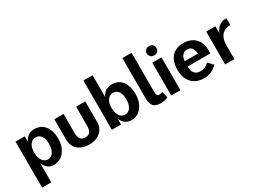

<svg xmlns="http://www.w3.org/2000/svg" viewBox="-43 -1541 3395 2532"><g transform="rotate(-30 1654.5 -275.0)"><path d="M61 -500H201V200H61ZM345 20Q289 20 250.5 -15.5Q212 -51 192 -113.5Q172 -176 172 -255Q172 -336 192.5 -395.5Q213 -455 254 -487.5Q295 -520 354 -520Q425 -520 472.5 -486Q520 -452 544.5 -392.5Q569 -333 569 -255Q569 -177 542 -115Q515 -53 464.5 -16.5Q414 20 345 20ZM315 -83Q368 -83 398.5 -129.5Q429 -176 429 -255Q429 -331 399.5 -374Q370 -417 317 -417Q283 -417 256.5 -396.5Q230 -376 215.5 -340Q201 -304 201 -256Q201 -206 215 -166.5Q229 -127 255 -105Q281 -83 315 -83Z M792 -500V-213Q792 -146 816 -116.5Q840 -87 888 -87Q935 -87 959 -115.5Q983 -144 983 -213V-500H1123V-185Q1123 -125 1094 -79Q1065 -33 1012.5 -6.5Q960 20 888 20Q815 20 762 -6Q709 -32 680.5 -78Q652 -124 652 -185V-500Z M1239 -750H1379V0H1239ZM1532 20Q1443 20 1397.5 -52Q1352 -124 1352 -255Q1352 -342 1372.5 -400.5Q1393 -459 1434.5 -489.5Q1476 -520 1538 -520Q1606 -520 1652.5 -486Q1699 -452 1722.5 -392.5Q1746 -333 1746 -255Q1746 -177 1719.5 -115Q1693 -53 1645 -16.5Q1597 20 1532 20ZM1492 -85Q1545 -85 1575.5 -131Q1606 -177 1606 -255Q1606 -330 1576.5 -372.5Q1547 -415 1495 -415Q1460 -415 1434 -395Q1408 -375 1393.5 -339Q1379 -303 1379 -256Q1379 -205 1393 -166.5Q1407 -128 1432.5 -106.5Q1458 -85 1492 -85Z M2088 -4Q2055 9 2029 14.5Q2003 20 1976 20Q1900 20 1866 -17.5Q1832 -55 1832 -132V-750H1972V-175Q1972 -123 1981 -105.5Q1990 -88 2011 -88Q2022 -88 2036 -91Q2050 -94 2062 -101Z M2143 -500H2283V0H2143ZM2140 -642Q2140 -658 2148.5 -674Q2157 -690 2174 -701Q2191 -712 2215 -712Q2251 -712 2269.5 -690.5Q2288 -669 2288 -642Q2288 -615 2269.5 -592.5Q2251 -570 2215 -570Q2190 -570 2173.5 -581Q2157 -592 2148.5 -608.5Q2140 -625 2140 -642Z M2634 20Q2559 20 2502.5 -11.5Q2446 -43 2414.5 -103.5Q2383 -164 2383 -251Q2383 -380 2447 -450Q2511 -520 2623 -520Q2707 -520 2764.5 -484Q2822 -448 2848.5 -381.5Q2875 -315 2865 -223H2521Q2521 -160 2549.5 -122Q2578 -84 2638 -84Q2677 -84 2710.5 -99Q2744 -114 2768 -141L2838 -70Q2803 -29 2752.5 -4.5Q2702 20 2634 20ZM2523 -303H2725Q2720 -363 2695 -392.5Q2670 -422 2627 -422Q2584 -422 2556 -392.5Q2528 -363 2523 -303Z M2964 -500H3104V-395Q3120 -433 3143 -461Q3166 -489 3200 -504.5Q3234 -520 3283 -520V-415Q3234 -415 3199.5 -399Q3165 -383 3144 -355Q3123 -327 3113.5 -289.5Q3104 -252 3104 -208V0H2964Z"/></g></svg>

Font: Moderustic SemiBold
Style: Regular
Weight: 600
Designer: Tural Alisoy
Foundry: TAFT Foundry
Version: Version 2.120